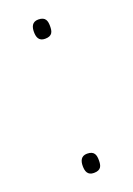

<svg xmlns="http://www.w3.org/2000/svg" viewBox="-104 -530 402 581"><g transform="rotate(-20 96.5 -239.0)"><path d="M71 -455C71 -438 76 -424 96 -424C120 -424 123 -438 123 -455C123 -471 120 -486 96 -486C76 -486 71 -471 71 -455ZM71 -23C71 -6 76 8 96 8C120 8 123 -6 123 -23C123 -39 120 -54 96 -54C76 -54 71 -39 71 -23Z"/></g></svg>

Font: Noto Sans Georgian Thin
Style: Regular
Weight: 100
Designer: Monotype Design Team, Akaki Razmadze
Foundry: Google LLC
Version: Version 2.005